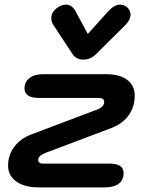

<svg xmlns="http://www.w3.org/2000/svg" viewBox="-20 -811 628 831"><path d="M15 -94Q15 -140 41.5 -175.5Q68 -211 115 -229L401 -337Q431 -349 431 -370Q431 -378 425.5 -382.5Q420 -387 410 -387H150Q86 -387 86 -428Q86 -457 108 -473.5Q130 -490 168 -490H439Q498 -490 530.5 -465.5Q563 -441 563 -397Q563 -348 536.5 -311.5Q510 -275 462 -257L176 -149Q145 -136 145 -119Q145 -112 150 -107.5Q155 -103 163 -103H452Q484 -103 499.5 -93Q515 -83 515 -62Q515 -32 494 -16Q473 0 434 0H147Q86 0 50.5 -25.5Q15 -51 15 -94ZM294 -577 211 -703Q202 -717 202 -732Q202 -760 230 -779Q248 -791 265 -791Q291 -791 306 -764L360 -664L450 -764Q476 -791 500 -791Q517 -791 531 -779Q545 -765 545 -748Q545 -725 523 -703L396 -577Q372 -553 341 -553Q310 -553 294 -577Z"/></svg>

Font: Kodchasan
Style: Bold Italic
Weight: 700
Italic angle: -10°
Version: Version 1.000; ttfautohint (v1.6)